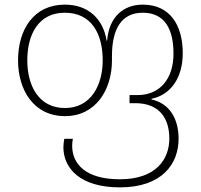

<svg xmlns="http://www.w3.org/2000/svg" viewBox="-20 -560 868 830"><path d="M498 250C681 250 752 148 752 40C752 -47 713 -113 635 -130V-133C715 -149 770 -220 770 -330C770 -450 716 -540 597 -540C515 -540 451 -488 443 -384H441C426 -478 362 -540 260 -540C128 -540 58 -435 58 -299C58 -172 125 -58 261 -58C395 -58 464 -173 464 -299V-318C464 -436 506 -505 597 -505C695 -505 730 -430 730 -328C730 -219 671 -149 575 -149H540V-114H565C671 -114 712 -46 712 39C712 127 656 215 498 215C349 215 292 148 292 70C292 60 293 50 295 40H258C256 52 254 64 254 76C254 168 327 250 498 250ZM261 -93C147 -93 98 -190 98 -299C98 -415 149 -505 260 -505C375 -505 424 -415 424 -299C424 -192 373 -93 261 -93Z"/></svg>

Font: Noto Sans Georgian ExtraLight
Style: Regular
Weight: 200
Designer: Monotype Design Team, Akaki Razmadze
Foundry: Google LLC
Version: Version 2.005